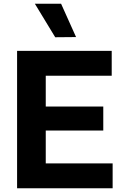

<svg xmlns="http://www.w3.org/2000/svg" viewBox="-20 -1014 686 1034"><path d="M536.2 -311.2H76.4V-440.4H536.2ZM581.6 -606H76.4V-740H581.6ZM586.6 0H76.4V-134H586.6ZM226.4 0H72V-740H226.4ZM389.6 -814.4 277.4 -813.4 167.8 -993.8H309Z"/></svg>

Font: Be Vietnam Pro Variable Thin
Style: Regular
Weight: 100
Designer: Lam Bao, Tony Le, Vietanh Nguyen
Foundry: Yellow Type Foundry
Version: Version 1.002